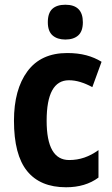

<svg xmlns="http://www.w3.org/2000/svg" viewBox="-20 -781 474 811"><path d="M259 10Q150 10 94.5 -58.5Q39 -127 39 -271Q39 -403 96 -480Q153 -557 264 -557Q309 -557 344.5 -547.5Q380 -538 409 -520L370 -413Q344 -427 319.5 -434.5Q295 -442 271 -442Q177 -442 177 -271Q177 -105 272 -105Q306 -105 336.5 -115.5Q367 -126 396 -147V-31Q341 10 259 10ZM256 -761Q330 -761 330 -687Q330 -649 310.5 -631.5Q291 -614 256 -614Q222 -614 202 -631.5Q182 -649 182 -687Q182 -726 201 -743.5Q220 -761 256 -761Z"/></svg>

Font: Noto Sans Thai Cond
Style: Bold
Weight: 700
Width: 3
Designer: Monotype Design Team
Foundry: Monotype Imaging Inc.
Version: Version 2.002; ttfautohint (v1.8.4.7-5d5b)